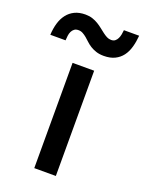

<svg xmlns="http://www.w3.org/2000/svg" viewBox="-203 -809 664 878"><g transform="rotate(20 129.5 -370.0)"><path d="M77.1 0V-512.2H182.1V0ZM-62.5 -598.1Q-61 -628.4 -53.5 -654.5Q-45.9 -680.7 -31.2 -699.7Q-16.6 -718.8 5.4 -729.5Q27.3 -740.2 57.6 -740.2Q76.7 -740.2 92 -735.1Q107.4 -730 120.1 -722.2Q132.8 -714.4 143.8 -705.6Q154.8 -696.8 165 -689Q175.3 -681.2 185.3 -676Q195.3 -670.9 206.5 -670.9Q218.3 -670.9 225.6 -676.8Q232.9 -682.6 237.3 -691.9Q241.7 -701.2 243.7 -711.9Q245.6 -722.7 246.6 -732.9H320.8Q318.4 -702.6 311 -676.5Q303.7 -650.4 289.3 -631.3Q274.9 -612.3 252.9 -601.6Q231 -590.8 199.7 -590.8Q178.2 -590.8 162.1 -596.2Q146 -601.6 133.5 -609.4Q121.1 -617.2 111.3 -626.5Q101.6 -635.7 92.3 -643.6Q83 -651.4 73.2 -656.7Q63.5 -662.1 51.8 -662.1Q39.1 -662.1 31.5 -656.2Q23.9 -650.4 19.5 -641.4Q15.1 -632.3 13.7 -620.8Q12.2 -609.4 11.7 -598.1Z"/></g></svg>

Font: Lorenzo Sans Medium
Style: Regular
Weight: 500
Foundry: Intel Corporation
Version: Version 1.00; ttfautohint (v1.5)